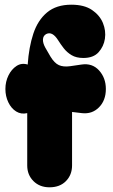

<svg xmlns="http://www.w3.org/2000/svg" viewBox="-20 -798 480 818"><path d="M191 0Q149 0 122.5 -26.5Q96 -53 96 -93V-316Q70 -310 49 -323Q28 -336 15.5 -362Q3 -388 3 -419Q3 -450 16 -476.5Q29 -503 50.5 -517Q72 -531 98 -523Q103 -597 122 -654.5Q141 -712 180.5 -745Q220 -778 284 -778Q339 -778 372 -755.5Q405 -733 418.5 -700Q432 -667 427 -633Q422 -600 400 -575.5Q378 -551 335 -551Q305 -551 285 -563Q265 -575 251.5 -592.5Q238 -610 228 -626Q203 -666 177 -653Q164 -646 163 -630.5Q162 -615 173 -595L195 -557Q212 -529 231 -520.5Q250 -512 279 -516L327 -523Q373 -530 402 -498Q431 -466 431 -419Q431 -370 401.5 -340.5Q372 -311 329 -316L287 -321V-93Q287 -53 261 -26.5Q235 0 191 0Z"/></svg>

Font: Bagel Fat One
Style: Regular
Weight: 400
Designer: Kyung-won Kim
Foundry: JAMO
Version: Version 1.000; ttfautohint (v1.8.4.7-5d5b);gftools[0.9.28]